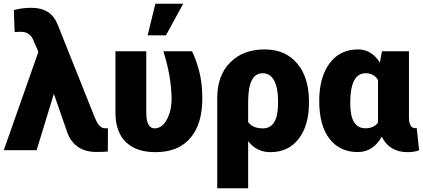

<svg xmlns="http://www.w3.org/2000/svg" viewBox="-23 -802 2257 1025"><path d="M145.5 -760.3Q249 -760.3 284.2 -672.4L482.9 -174.8L491.2 -156.7Q509.8 -117.7 536.1 -117.2H553.2L552.7 6.8Q537.1 9.3 491.7 9.3Q376 9.3 336.4 -94.2L264.6 -301.3L172.4 0H-2.9L182.1 -525.4L153.3 -591.3Q135.3 -632.3 86.9 -632.3L55.2 -630.9L50.8 -748Q92.3 -760.3 145.5 -760.3Z M757.8 -528.3V-202.6Q757.8 -116.7 802.2 -116.7Q841.8 -116.7 867.4 -163.6Q893.1 -210.4 893.1 -276.4Q891.1 -396.5 849.1 -528.3H1002Q1024.4 -483.4 1040.8 -420.2Q1057.1 -356.9 1057.1 -276.4Q1057.1 -139.6 992.9 -64.7Q928.7 10.3 807.1 10.3Q704.6 10.3 649.4 -43.2Q594.2 -96.7 593.3 -197.3V-528.3ZM806.6 -782.2H955.1L862.8 -613.3H765.1Z M1389.6 -538.1Q1500 -538.1 1563.2 -463.6Q1626.5 -389.2 1626.5 -259.8V-252.9Q1626.5 -132.3 1571.5 -61Q1516.6 10.3 1420.9 10.3Q1347.2 10.3 1301.8 -48.3V203.1H1136.7V-278.3Q1136.7 -398.4 1205.6 -468.3Q1274.4 -538.1 1389.6 -538.1ZM1301.8 -150.4Q1325.7 -116.7 1380.4 -116.7Q1455.1 -116.7 1460.9 -231L1461.4 -263.2Q1461.4 -334 1440.4 -372.6Q1419.4 -411.1 1378.9 -411.1Q1301.8 -411.1 1301.8 -258.8Z M2160.2 -528.3V-172.4Q2161.6 -117.7 2193.8 -117.7Q2199.2 -117.7 2201.7 -119.1L2214.4 0Q2189.5 10.3 2153.3 10.3Q2055.7 10.3 2015.1 -72.3Q1968.8 9.8 1886.7 9.8Q1791.5 9.8 1736.3 -60.8Q1681.2 -131.3 1681.2 -263.2Q1681.2 -388.7 1736.1 -463.4Q1791 -538.1 1887.7 -538.1Q1961.4 -538.1 2004.9 -467.8L2016.1 -528.3ZM1846.7 -252.9Q1846.7 -183.1 1866.9 -150.1Q1887.2 -117.2 1928.2 -117.2Q1973.1 -117.2 1995.1 -147.9V-375Q1973.1 -411.1 1929.2 -411.1Q1846.7 -411.1 1846.7 -252.9Z"/></svg>

Font: Sadagaat-English
Style: Regular
Weight: 900
Designer: Ahmed alsheikh
Foundry: Ahmed alsheikh Design
Version: Version 2.137;January 17, 2018;FontCreator 11.0.0.2408 64-bi